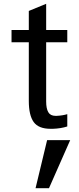

<svg xmlns="http://www.w3.org/2000/svg" viewBox="-20 -656 410 999"><path d="M220.2 -130.9V-127.9Q220.2 -91.3 231.2 -72.3Q242.2 -53.2 269 -53.2H274.9Q305.7 -54.7 330.1 -62V2Q296.9 12.7 254.9 14.2H243.2Q180.7 14.2 155.3 -21Q129.9 -56.2 129.9 -130.9V-436H40V-500H129.9V-599.1L220.2 -636.2V-500H330.1V-436H220.2ZM345.2 73.2 234.9 323.2H165L225.1 73.2Z"/></svg>

Font: Perun
Style: Regular
Weight: 400
Version: Version 1.0000